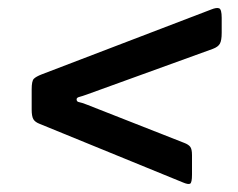

<svg xmlns="http://www.w3.org/2000/svg" viewBox="-20 -639 600 485"><path d="M200 -374.5 445.5 -278Q456 -274 460.5 -268.2Q465 -262.5 465 -247V-198Q465 -177.5 460.2 -175Q455.5 -172.5 442.5 -178L80.5 -326Q68.5 -330.5 64.2 -338Q60 -345.5 60 -362.5V-413.5Q60 -434.5 65.5 -440Q71 -445.5 85 -451L513.5 -615Q527 -620.5 533.5 -618Q540 -615.5 540 -594V-556Q540 -537 535.5 -528.8Q531 -520.5 517.5 -515.5L200 -400.5Q187.5 -396 180.5 -394.2Q173.5 -392.5 173.5 -388Q173.5 -382 179.8 -381Q186 -380 200 -374.5Z"/></svg>

Font: Besley* Condensed Heavy
Style: Italic
Weight: 800
Width: 3
Italic angle: -13°
Designer: Owen Earl
Foundry: indestructible type*
Version: Version 3.000; ttfautohint (v1.8.3)